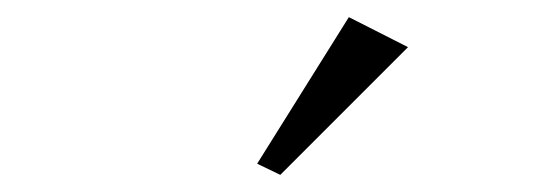

<svg xmlns="http://www.w3.org/2000/svg" viewBox="-20 -789 640 224"><path d="M280 -598 387 -769 456 -734 307 -585Z"/></svg>

Font: IBM Plex Serif
Style: Italic
Weight: 400
Italic angle: -14°
Designer: Mike Abbink, Paul van der Laan, Pieter van Rosmalen
Foundry: Bold Monday
Version: Version 3.001